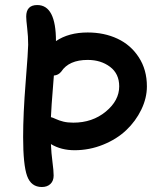

<svg xmlns="http://www.w3.org/2000/svg" viewBox="-20 -772 645 762"><path d="M146 -29.8Q103.5 -29.8 87.6 -73.5Q71.8 -117.2 71.8 -228Q71.8 -319.8 81.8 -445.8Q91.8 -571.8 91.8 -594.2Q91.8 -627.4 87.9 -660.2Q84 -692.9 84 -706.1Q84 -752 127.9 -752Q202.1 -752 202.1 -608.9Q252.4 -643.1 328.1 -643.1Q393.6 -643.1 446.3 -618.4Q499 -593.8 531 -544.4Q563 -495.1 563 -429.2Q563 -382.8 540.8 -336.9Q518.6 -291 481 -255.4Q443.4 -219.7 389.2 -197.8Q335 -175.8 275.9 -175.8Q222.2 -175.8 182.1 -200.2Q183.6 -164.1 188.2 -129.4Q192.9 -94.7 192.9 -75.2Q192.9 -54.2 180.2 -42Q167.5 -29.8 146 -29.8ZM223.1 -487.8Q211.9 -473.6 193.8 -472.2Q192.9 -456.1 189.9 -421.6Q187 -387.2 185.1 -359.6Q183.1 -332 182.1 -307.1Q188.5 -305.7 201.7 -299.6Q214.8 -293.5 231.7 -289.3Q248.5 -285.2 271 -285.2Q346.7 -285.2 399.9 -329.1Q453.1 -373 453.1 -429.2Q453.1 -479.5 416.7 -506.8Q380.4 -534.2 328.1 -534.2Q253.4 -534.2 223.1 -487.8Z"/></svg>

Font: Shantell Sans Bouncy
Style: Regular
Weight: 500
Designer: Stephen Nixon, Anya Danilova, Shantell Martin
Foundry: Arrow Type
Version: Version 1.006;[9816181b4]